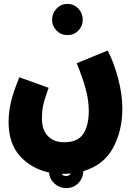

<svg xmlns="http://www.w3.org/2000/svg" viewBox="-20 -661 697 984"><path d="M247 -559Q247 -593 270 -617Q293 -641 326 -641Q359 -641 381.5 -617Q404 -593 404 -559Q404 -527 381.5 -504Q359 -481 326 -481Q293 -481 270 -504Q247 -527 247 -559ZM407 216Q406 253 381 278Q356 303 319 303Q285 303 259.5 280Q234 257 231 223Q140 203 82 138.5Q24 74 24 -35Q24 -83 35 -133.5Q46 -184 79 -265L229 -211Q208 -152 201.5 -122.5Q195 -93 195 -53Q195 6 226 37Q257 68 308 68Q378 68 406.5 25.5Q435 -17 435 -93Q435 -146 419.5 -204Q404 -262 373 -337L532 -402Q564 -340 585.5 -258.5Q607 -177 607 -105Q607 11 558.5 98.5Q510 186 407 216ZM343 228Q319 230 304 230H296Q304 241 319 241Q335 241 343 228Z"/></svg>

Font: Noto Sans Arabic CondBlack
Style: Regular
Weight: 900
Width: 3
Designer: Nadine Chahine
Foundry: Monotype Imaging Inc.
Version: Version 1.001